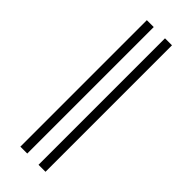

<svg xmlns="http://www.w3.org/2000/svg" viewBox="-237 -724 760 760"><g transform="rotate(45 143.5 -344.0)"><path d="M213.9 9.8H174.8V-698.2H213.9ZM111.8 9.8H73.2V-698.2H111.8Z"/></g></svg>

Font: Biolilbert
Style: Regular
Weight: 400
Designer: Philipp H. Poll
Foundry: Philipp H. Poll
Version: Version 1.1.0